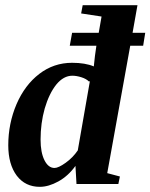

<svg xmlns="http://www.w3.org/2000/svg" viewBox="-20 -714 582 743"><path d="M484 -537 395 -44 444 -31 438 -2H276L272 -72Q244 -33 206 -12Q168 9 134 9Q78 9 45 -34Q12 -78 12 -152Q12 -236 44 -311Q76 -385 132 -428Q188 -471 259 -471Q310 -471 343 -457Q347 -499 353 -537H250L259 -587H362L373 -650L294 -662L300 -694H512L493 -587H542L534 -537ZM328 -401 325 -398Q314 -409 295 -415Q276 -421 260 -421Q226 -421 198 -387Q170 -352 153 -294Q137 -237 137 -174Q137 -124 152 -94Q167 -64 191 -64Q206 -64 234 -84Q262 -104 281 -132Z"/></svg>

Font: Libra Serif Modern
Style: Bold Italic
Weight: 700
Italic angle: -12°
Designer: Stefan Peev, Context Ltd
Foundry: Stefan Peev, Context Ltd
Version: Version 1.000